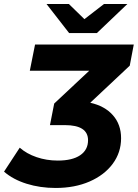

<svg xmlns="http://www.w3.org/2000/svg" viewBox="-34 -921 684 953"><path d="M242 12Q165 12 98 -9Q31 -30 -14 -69L64 -188Q98 -158 147.5 -141Q197 -124 253 -124Q325 -124 364 -150.5Q403 -177 403 -225Q403 -300 288 -300H214L235 -407L409 -570H114L140 -700H630L610 -595L414 -411Q486 -395 526.5 -349Q567 -303 567 -235Q567 -164 525.5 -108Q484 -52 410.5 -20Q337 12 242 12ZM309 -757 197 -901H308L385 -826L482 -901H598L447 -757Z"/></svg>

Font: Montserrat
Style: Bold Italic
Weight: 700
Italic angle: -11.3°
Designer: Julieta Ulanovsky
Foundry: Julieta Ulanovsky
Version: Version 9.000; ttfautohint (v1.8.4.7-5d5b)